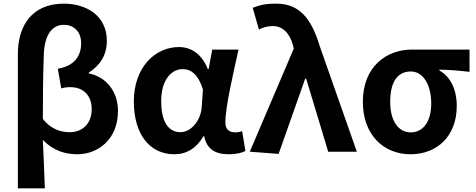

<svg xmlns="http://www.w3.org/2000/svg" viewBox="-20 -832 2608 1053"><path d="M78 201H226C222 113 220 26 215 -65C273 -4 341 14 404 14C514 14 627 -64 627 -224C627 -333 559 -412 467 -429V-434C530 -474 566 -531 566 -608C566 -748 451 -812 330 -812C157 -812 78 -693 78 -536ZM363 -107C316 -107 261 -121 215 -180C215 -297 216 -410 220 -525C222 -632 260 -696 331 -696C380 -696 425 -663 425 -595C425 -529 392 -471 297 -455L316 -347C331 -352 347 -354 365 -354C444 -354 483 -301 483 -234C483 -150 428 -107 363 -107Z M936 14C1004 14 1057 -19 1096 -85H1100C1114 -14 1160 14 1235 14C1277 14 1307 6 1326 -4L1308 -113C1295 -108 1282 -106 1271 -106C1239 -106 1216 -121 1216 -159C1216 -248 1259 -426 1288 -560H1144L1124 -453H1120C1085 -539 1026 -574 961 -574C831 -574 714 -463 714 -276C714 -93 803 14 936 14ZM970 -107C905 -107 864 -162 864 -277C864 -398 923 -453 982 -453C1029 -453 1068 -422 1093 -341L1086 -242C1080 -168 1026 -107 970 -107Z M1508 12 1654 -401H1659L1780 0H1937L1735 -575C1686 -738 1618 -812 1494 -812C1431 -812 1401 -803 1366 -789L1400 -670C1423 -681 1443 -689 1477 -689C1528 -689 1569 -652 1587 -583L1591 -565L1350 0Z M2231 14C2378 14 2485 -86 2485 -251C2485 -342 2450 -412 2390 -445V-450C2450 -449 2493 -445 2555 -438V-560H2238C2100 -560 1970 -467 1970 -274C1970 -88 2088 14 2231 14ZM2233 -106C2165 -106 2120 -168 2120 -274C2120 -391 2166 -440 2233 -440C2305 -440 2345 -360 2345 -265C2345 -165 2301 -106 2233 -106Z"/></svg>

Font: Noto Sans JP
Style: Bold
Weight: 700
Designer: Ryoko NISHIZUKA  (kana, bopomofo & ideographs); Paul D. Hunt (Latin, Greek & Cyrillic); Sandoll Communications , Soo-you
Foundry: Adobe
Version: Version 2.002;hotconv 1.0.116;makeotfexe 2.5.65601